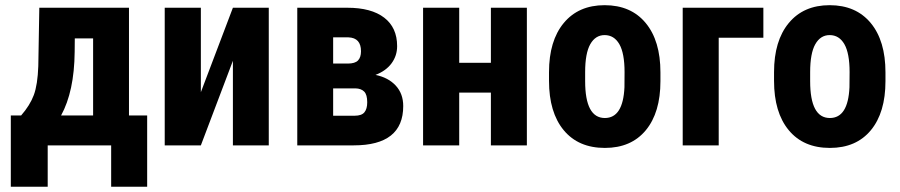

<svg xmlns="http://www.w3.org/2000/svg" viewBox="-20 -558 3455 737"><path d="M61 -114.7Q95.2 -153.8 109.9 -193.4Q124.5 -232.9 127 -304.2L130.9 -528.3H475.1V-114.7H544.9V158.7H406.7V0H163.1V158.7H21.5V-114.7ZM214.4 -114.7H337.4V-410.6H267.1L266.6 -358.4Q265.1 -207 214.4 -114.7Z M874 -528.3H1011.7V0H874V-324.7L751 0H612.3V-528.3H751V-204.1Z M1121.1 0V-528.3H1313Q1405.3 -528.3 1454.8 -490.2Q1504.4 -452.1 1504.4 -380.9Q1504.4 -344.2 1483.2 -315.2Q1461.9 -286.1 1421.4 -270.5Q1470.7 -260.3 1499.3 -229.2Q1527.8 -198.2 1527.8 -150.9Q1527.8 0 1337.9 0ZM1258.8 -218.8V-113.8H1341.3Q1368.2 -113.8 1378.9 -127Q1389.6 -140.1 1389.6 -165.5Q1389.6 -194.8 1377.9 -206.5Q1366.2 -218.3 1344.2 -218.8ZM1258.8 -314H1314.9Q1342.8 -314 1354.2 -325.9Q1365.7 -337.9 1365.7 -361.3Q1365.7 -412.6 1317.9 -414.6H1258.8Z M2002.4 0H1864.3V-202.6H1742.7V0H1604V-528.3H1742.7V-316.9H1864.3V-528.3H2002.4Z M2087.4 -281.2Q2087.4 -401.4 2144 -469.7Q2200.7 -538.1 2300.8 -538.1Q2401.9 -538.1 2458.5 -469.7Q2515.1 -401.4 2515.1 -280.3V-246.6Q2515.1 -126 2459 -58.1Q2402.8 9.8 2301.8 9.8Q2200.2 9.8 2143.8 -58.3Q2087.4 -126.5 2087.4 -247.6ZM2226.1 -246.6Q2226.1 -105 2301.8 -105Q2371.6 -105 2377 -223.1L2377.4 -281.2Q2377.4 -353.5 2357.4 -388.4Q2337.4 -423.3 2300.8 -423.3Q2265.6 -423.3 2245.8 -388.4Q2226.1 -353.5 2226.1 -281.2Z M2910.2 -413.1H2738.8V0H2600.6V-528.3H2910.2Z M2951.2 -281.2Q2951.2 -401.4 3007.8 -469.7Q3064.5 -538.1 3164.6 -538.1Q3265.6 -538.1 3322.3 -469.7Q3378.9 -401.4 3378.9 -280.3V-246.6Q3378.9 -126 3322.8 -58.1Q3266.6 9.8 3165.5 9.8Q3064 9.8 3007.6 -58.3Q2951.2 -126.5 2951.2 -247.6ZM3089.8 -246.6Q3089.8 -105 3165.5 -105Q3235.4 -105 3240.7 -223.1L3241.2 -281.2Q3241.2 -353.5 3221.2 -388.4Q3201.2 -423.3 3164.6 -423.3Q3129.4 -423.3 3109.6 -388.4Q3089.8 -353.5 3089.8 -281.2Z"/></svg>

Font: Roboto Condensed
Style: Bold
Weight: 700
Designer: Google
Version: Version 2.134; 2016